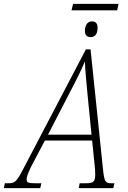

<svg xmlns="http://www.w3.org/2000/svg" viewBox="-76 -968 660 988"><path d="M292 -915H527L534 -948H300ZM391 -777C408 -777 425 -788 426 -821C428 -847 416 -858 397 -858C376 -858 363 -841 361 -814C360 -787 371 -777 391 -777ZM-56 0H131L137 -25H108C69 -25 61 -28 61 -46C61 -59 69 -79 85 -112L155 -245H398L410 -128C412 -113 414 -85 414 -72C414 -32 404 -25 366 -25H334L329 0H507L513 -25H498C466 -25 461 -32 454 -97L390 -714H366L46 -103C8 -30 1 -25 -36 -25H-51ZM282 -490C316 -554 340 -603 361 -652C362 -604 369 -545 374 -486L395 -275H171Z"/></svg>

Font: Noto Serif Condensed ExtraLight
Style: Italic
Weight: 200
Width: 3
Italic angle: -12°
Designer: Monotype Design Team
Foundry: Monotype Imaging Inc.
Version: Version 2.013